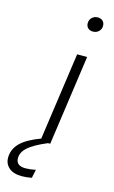

<svg xmlns="http://www.w3.org/2000/svg" viewBox="-227 -806 637 1076"><g transform="rotate(15 91.5 -268.0)"><path d="M240 -715Q240 -695 226.5 -682Q213 -669 193 -669Q175 -669 164 -679.5Q153 -690 153 -707Q153 -727 166.5 -740Q180 -753 200 -753Q218 -753 229 -742.5Q240 -732 240 -715ZM141 -523H199L125 0H112Q36 32 3.5 61Q-29 90 -29 124Q-29 169 26 169Q53 169 85 162L75 211Q45 217 18 217Q-31 217 -57 194.5Q-83 172 -83 136Q-83 88 -47.5 51.5Q-12 15 69 -15Z"/></g></svg>

Font: FiraGO Light
Style: Italic
Weight: 300
Italic angle: -8°
Designer: bBox Type GmbH
Foundry: bBox Type GmbH
Version: Version 1.001